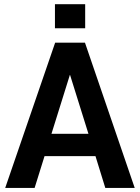

<svg xmlns="http://www.w3.org/2000/svg" viewBox="-20 -920 685 940"><path d="M413 -265 323 -553H322L232 -265ZM639.5 0H495.5L447.5 -155.5H198L149.5 0H5.5L250 -711H396ZM397 -781.5H249V-899.5H397Z"/></svg>

Font: Roberto Sans
Style: Bold
Weight: 700
Designer: Google (font) & Cristiano Sobral (main changes)
Version: Version 1.000;October 12, 2021;FontCreator 14.0.0.2814 64-bi